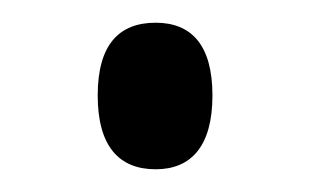

<svg xmlns="http://www.w3.org/2000/svg" viewBox="-20 -556 274 169"><path d="M117 -407C148 -407 167 -427 167 -472C167 -517 148 -536 117 -536C85 -536 66 -517 66 -472C66 -427 85 -407 117 -407Z"/></svg>

Font: Noto Serif Display SemiCondensed
Style: Regular
Weight: 400
Width: 4
Designer: Monotype Design Team
Foundry: Monotype Imaging Inc.
Version: Version 2.009